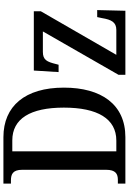

<svg xmlns="http://www.w3.org/2000/svg" viewBox="165 -919 754 1124"><g transform="rotate(-90 542.0 -357.0)"><path d="M29 0H301C493 0 591 -141 591 -360C591 -587 483 -714 301 -714H29V-670H48C84 -670 110 -659 110 -604V-113C110 -57 86 -44 51 -44H29ZM281 -53H218V-662H282C409 -662 474 -557 474 -360C474 -163 409 -53 281 -53ZM666 0H1041L1045 -165H1004L998 -137C989 -82 974 -53 929 -53H783L1038 -495V-536H691L682 -391H725L729 -406C742 -459 753 -483 800 -483H920L666 -40Z"/></g></svg>

Font: Noto Serif Condensed Medium
Style: Regular
Weight: 500
Width: 3
Designer: Monotype Design Team
Foundry: Monotype Imaging Inc.
Version: Version 2.015